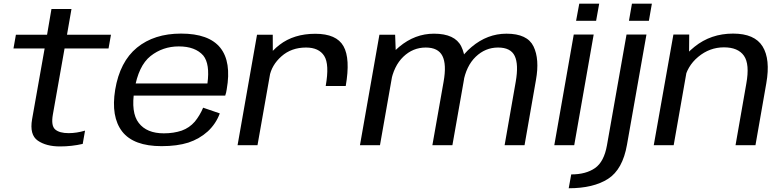

<svg xmlns="http://www.w3.org/2000/svg" viewBox="-20 -776 4188 1026"><path d="M300.5 6.5Q363 6.5 422 -7L434.5 -78Q389.5 -64.5 346.5 -64.5Q298 -64.5 275 -84.2Q252 -104 262.5 -164L325 -517H560L573 -590.5H338L362 -728H255L231.5 -590.5H65L52 -517H218.5L151.5 -139Q137 -55.5 182 -24.5Q227 6.5 300.5 6.5Z M843.5 5 855.5 -63.5Q764 -63.5 721.5 -119Q678.5 -174 698.5 -296.5Q719.5 -424.5 784.5 -476.5Q850 -528 935.5 -528Q1023.5 -528 1066.5 -479Q1102.5 -434 1088.5 -330H693L681.5 -265H1183.5Q1189 -280.5 1191.5 -298.5Q1217.5 -445.5 1157 -521Q1096 -596.5 947.5 -596.5Q804 -596.5 712 -521.5Q620.5 -446.5 595.5 -296.5Q572 -152 633 -73Q694 5 843.5 5ZM855.5 -63.5 843.5 5Q926.5 5 986.5 -14Q1045.5 -33.5 1090.5 -74Q1134 -114.5 1154.5 -170L1065.5 -200.5Q1048 -159 1021 -126Q992.5 -93 951 -78Q908 -63.5 855.5 -63.5Z M1720.5 -316.5H1827.5Q1853 -463 1815.5 -529.2Q1778 -595.5 1665 -595.5Q1550.5 -595.5 1473.8 -536.5Q1397 -477.5 1383.5 -398L1420 -365.5Q1431 -428 1484 -475Q1537 -522 1615.5 -522Q1684 -522 1712.5 -477.2Q1741 -432.5 1720.5 -316.5ZM1249.5 0H1356L1438 -464L1437.5 -590.5H1353.5Z M1903.5 0H2010.5L2095.5 -482.5L2091.5 -590.5H2007.5ZM2290.5 0H2397.5L2459 -348.5Q2478.5 -460 2444.8 -528Q2411 -596 2299 -596Q2197.5 -596 2113.5 -526Q2029.5 -456 2012.5 -359.5L2068 -334.5Q2084 -423.5 2135.2 -472.8Q2186.5 -522 2255 -522Q2321.5 -522 2344.2 -477Q2367 -432 2350.5 -339.5ZM2676.5 0H2783L2844 -348.5Q2864 -460 2831 -528Q2798 -596 2686.5 -596Q2584.5 -596 2500.2 -525.2Q2416 -454.5 2399.5 -359.5L2455.5 -334.5Q2471 -423.5 2522.2 -472.8Q2573.5 -522 2641.5 -522Q2709 -522 2730.5 -477Q2752 -432 2736 -339.5Z M2942 0H3048.5L3152.5 -591.5H3046ZM3075.5 -756.5 3058.5 -665H3165.5L3182 -756.5Z M3019 230Q3151 230 3229.2 179.8Q3307.5 129.5 3330.5 -3L3434.5 -591.5H3328L3223.5 0Q3208 88.5 3159.5 122.2Q3111 156 3032.5 156ZM3357 -756.5 3341 -665H3447.5L3463.5 -756.5Z M3473.5 0H3580L3662 -466.5L3663 -591.5H3578.5ZM3910.5 0H4017L4075 -331.5Q4097.5 -459.5 4055 -528Q4012.5 -596.5 3897.5 -596.5Q3778.5 -596.5 3691.2 -526Q3604 -455.5 3590.5 -379.5L3636 -343Q3650 -421.5 3711 -472.2Q3772 -523 3848.5 -523Q3924 -523 3955.5 -478Q3987 -433 3968 -328.5Z"/></svg>

Font: Anybody SemiExpanded
Style: Italic
Weight: 400
Width: 6
Italic angle: -10°
Version: Version 1.113;gftools[0.9.25]